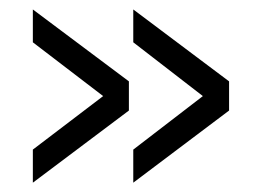

<svg xmlns="http://www.w3.org/2000/svg" viewBox="-20 -544 557 408"><path d="M263.2 -454.1V-523.9L466.8 -371.1V-309.1L263.2 -155.8V-226.1L411.1 -339.8ZM49.8 -454.1V-523.9L253.9 -371.1V-309.1L49.8 -155.8V-226.1L199.2 -339.8Z"/></svg>

Font: Cooper Hewitt
Style: Book
Weight: 705
Designer: Village Type and Design LLC
Foundry: Cooper Hewitt Smithsonian Design Museum
Version: 1.000